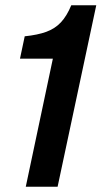

<svg xmlns="http://www.w3.org/2000/svg" viewBox="-20 -710 405 730"><path d="M78 0 181 -487H56L74 -572Q123 -577 156 -589Q189 -601 211.5 -625Q234 -649 251 -690H346L199 0Z"/></svg>

Font: Radio Canada Big Medium
Style: Italic
Weight: 500
Italic angle: -12°
Designer: Étienne Aubert Bonn
Foundry: Coppers and Brasses
Version: Version 1.001